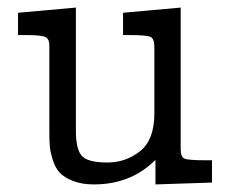

<svg xmlns="http://www.w3.org/2000/svg" viewBox="-20 -484 601 509"><path d="M27.8 -391.1V-450.2L181.2 -463.9V-136.2Q181.2 -90.3 196 -71.8Q210.9 -53.2 265.1 -53.2Q313 -53.2 351.1 -83Q389.2 -112.8 389.2 -183.1V-358.9Q389.2 -380.9 379.6 -386Q370.1 -391.1 319.8 -391.1H306.2V-450.2L459 -463.9V-88.9Q459 -67.9 469 -63.5Q479 -59.1 526.9 -59.1H542V0L392.1 4.9V-60.1Q327.1 4.9 229 4.9Q196.8 4.9 173.8 -4.2Q150.9 -13.2 138.9 -25.6Q127 -38.1 120.4 -58.6Q113.8 -79.1 112.3 -94Q110.8 -108.9 110.8 -130.9V-363.8Q110.8 -380.9 99.9 -386Q88.9 -391.1 47.9 -391.1Z"/></svg>

Font: CMU Concrete
Style: Roman
Weight: 500
Version: Version 0.7.0